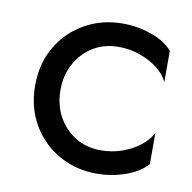

<svg xmlns="http://www.w3.org/2000/svg" viewBox="-59 -514 567 567"><g transform="rotate(10 224.5 -230.0)"><path d="M118 -230Q118 -275 137.5 -310Q157 -345 190 -365Q223 -385 266 -385Q300 -385 330.5 -374Q361 -363 383.5 -345.5Q406 -328 416 -306V-400Q393 -426 351.5 -440.5Q310 -455 266 -455Q203 -455 152 -426Q101 -397 71.5 -346.5Q42 -296 42 -230Q42 -165 71.5 -114Q101 -63 152 -34Q203 -5 266 -5Q310 -5 351.5 -19.5Q393 -34 416 -60V-154Q406 -133 383.5 -115Q361 -97 330.5 -86Q300 -75 266 -75Q223 -75 190 -95Q157 -115 137.5 -150Q118 -185 118 -230Z"/></g></svg>

Font: SpinnyJost Regular
Style: Regular
Weight: 400
Version: Version 3.710